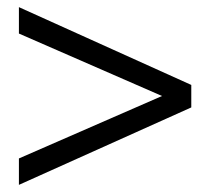

<svg xmlns="http://www.w3.org/2000/svg" viewBox="-20 -545 588 538"><path d="M33 -525 516 -307V-244L33 -27V-101L434 -276L33 -451Z"/></svg>

Font: Martel Sans
Style: Regular
Weight: 400
Designer: Dan Reynolds and Mathieu Réguer
Foundry: Dan Reynolds and Mathieu Réguer
Version: Version 1.001;PS 001.001;hotconv 1.0.70;makeotf.lib2.5.58329